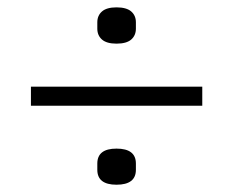

<svg xmlns="http://www.w3.org/2000/svg" viewBox="-20 -569 640 527"><path d="M299.8 -449.2Q272.9 -449.2 260 -460.4Q247.1 -471.7 247.1 -490.2V-507.8Q247.1 -526.4 260 -537.6Q272.9 -548.8 299.8 -548.8Q327.1 -548.8 340.1 -537.6Q353 -526.4 353 -507.8V-490.2Q353 -471.7 340.1 -460.4Q327.1 -449.2 299.8 -449.2ZM64.9 -278.8V-331.1H535.2V-278.8ZM299.8 -62Q247.1 -62 247.1 -103V-120.1Q247.1 -161.1 299.8 -161.1Q353 -161.1 353 -120.1V-103Q353 -62 299.8 -62Z"/></svg>

Font: Anuphan Light
Style: Regular
Weight: 300
Designer: Mike Abbink, Paul van der Laan, Pieter van Rosmalen, Mint Tantisuwanna
Foundry: Bold Monday; Cadson Demak
Version: Version 3.002;hotconv 1.0.109;makeotfexe 2.5.65596